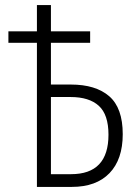

<svg xmlns="http://www.w3.org/2000/svg" viewBox="-20 -734 540 754"><path d="M125 0V-566H13V-611H125V-714H180V-611H334V-566H180V-402H258Q356 -402 409 -356Q462 -310 462 -207Q462 -108 410 -54Q358 0 262 0ZM259 -50Q406 -50 406 -205Q406 -284 368 -318.5Q330 -353 257 -353H180V-50Z"/></svg>

Font: Noto Sans Mono ExtraCondensed Light
Style: Regular
Weight: 300
Width: 2
Designer: Monotype Design Team
Foundry: Monotype Imaging Inc.
Version: Version 2.014; ttfautohint (v1.8.4.7-5d5b)